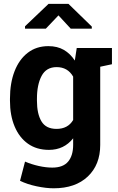

<svg xmlns="http://www.w3.org/2000/svg" viewBox="-20 -782 625 1015"><path d="M263.7 213.4Q223.6 213.4 173.8 202.9Q124 192.4 85.9 173.8L112.3 72.3Q146.5 86.9 184.8 95.5Q223.1 104 256.3 104Q313.5 104 340.1 72.3Q366.7 40.5 366.7 -16.1V-50.8Q318.4 10.3 238.8 10.3Q173.8 10.3 127.9 -22.2Q82 -54.7 57.4 -113.3Q32.7 -171.9 32.7 -249.5V-259.8Q32.7 -343.3 57.1 -405.8Q81.5 -468.3 127 -503.2Q172.4 -538.1 235.8 -538.1Q283.2 -538.1 317.4 -518.3Q351.6 -498.5 375.5 -461.9L385.7 -528.3H571.8V-442.4L509.8 -429.2V-15.6Q509.8 88.9 444.1 151.1Q378.4 213.4 263.7 213.4ZM278.8 -100.6Q338.9 -100.6 366.7 -147.5V-377Q337.9 -427.2 279.3 -427.2Q224.6 -427.2 200 -380.9Q175.3 -334.5 175.3 -259.8V-249.5Q175.3 -180.2 199.2 -140.4Q223.1 -100.6 278.8 -100.6ZM112.3 -630.4V-643.1L236.8 -761.7H341.8L465.3 -641.6V-630.4H354L289.1 -700.7L222.2 -630.4Z"/></svg>

Font: Roboto Slab
Style: Bold
Weight: 700
Designer: Google
Version: Version 2.000; ttfautohint (v1.8.1.43-b0c9)